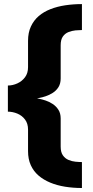

<svg xmlns="http://www.w3.org/2000/svg" viewBox="-20 -738 465 962"><path d="M390.5 204V74Q376.5 74 358.2 72.2Q340 70.5 323 63.2Q306 56 295 40.2Q284 24.5 284 -3.5V-144.5Q284 -170.5 272.5 -188.2Q261 -206 243.8 -217.2Q226.5 -228.5 209 -234.2Q191.5 -240 179 -242.5Q166.5 -245 165.5 -245Q166.5 -245.5 179 -247.8Q191.5 -250 209 -255.8Q226.5 -261.5 244 -272.5Q261.5 -283.5 272.8 -301.2Q284 -319 284 -345V-511Q284 -539.5 295 -555Q306 -570.5 323 -577.2Q340 -584 358.2 -585.8Q376.5 -587.5 390.5 -587.5V-717.5Q347.5 -717.5 307.2 -711.5Q267 -705.5 233 -692.2Q199 -679 174 -657.5Q149 -636 134.8 -605.2Q120.5 -574.5 120.5 -533.5V-401.5Q120.5 -371.5 105.5 -351.2Q90.5 -331 67 -320.2Q43.5 -309.5 19.5 -309.5V-178.5Q43.5 -178.5 67 -168.8Q90.5 -159 105.5 -139Q120.5 -119 120.5 -88.5V19.5Q120.5 59 134.2 89.5Q148 120 173 141.5Q198 163 231.8 177Q265.5 191 306 197.5Q346.5 204 390.5 204Z"/></svg>

Font: Anybody Thin ExtraBold
Style: Regular
Weight: 800
Version: Version 1.113;gftools[0.9.25]